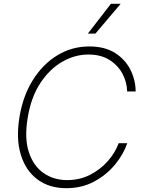

<svg xmlns="http://www.w3.org/2000/svg" viewBox="-20 -982 764 1012"><path d="M695 -500H650.2Q649.1 -549 625.4 -593.6Q601.6 -638.1 556.5 -666.4Q511.4 -694.6 446 -694.6Q374.3 -694.6 307.5 -656.1Q240.8 -617.5 192.1 -543.3Q143.5 -469.1 126.1 -361.9Q108 -254.6 131.7 -181.3Q155.5 -108 209 -70.3Q262.4 -32.7 333.8 -32.7Q399.9 -32.7 454.7 -60.7Q509.6 -88.8 548.7 -133.3Q587.7 -177.9 605.5 -227.3H650.9Q630.7 -168.3 585.8 -114Q540.8 -59.7 475.9 -24.9Q410.9 9.9 329.9 9.9Q239 9.9 176.8 -36.8Q114.7 -83.5 89.3 -168Q63.9 -252.5 82.7 -365.4Q101.2 -477.6 153.9 -561.3Q206.7 -644.9 283.2 -691.1Q359.7 -737.2 450.3 -737.2Q532.3 -737.2 586.5 -702.8Q640.6 -668.3 667.6 -614Q694.6 -559.7 695 -500ZM443.2 -805 564.6 -962H616.1L483 -805Z"/></svg>

Font: Inter Extra Light  BETA
Style: Italic
Weight: 200
Italic angle: 9.39999°
Designer: Rasmus Andersson
Foundry: rsms
Version: Version 3.011;git-f93a4a705